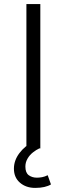

<svg xmlns="http://www.w3.org/2000/svg" viewBox="-20 -725 326 938"><path d="M109 0V-705H177V0ZM152 193Q107 193 77.5 167.5Q48 142 48 99Q48 59 74.5 23.5Q101 -12 144 -34L172 0Q157 7 141 19.5Q125 32 114.5 50Q104 68 104 89Q104 119 120.5 131Q137 143 160 143Q173 143 186 140.5Q199 138 213 131L229 176Q216 184 196.5 188.5Q177 193 152 193Z"/></svg>

Font: Nunito Sans 8pt Light
Style: Regular
Weight: 300
Version: Version 3.101;gftools[0.9.27]